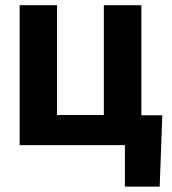

<svg xmlns="http://www.w3.org/2000/svg" viewBox="-20 -548 649 725"><path d="M54.2 -528.3H195.3V-113.8H372.1V-528.3H513.7V-112.8H592.8L583 156.7H451.7V0H54.2Z"/></svg>

Font: SteelSelectRoboto
Style: Roboto-Bold
Weight: 700
Designer: Google
Version: Version 2.137; 2017